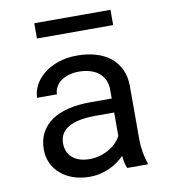

<svg xmlns="http://www.w3.org/2000/svg" viewBox="-82 -785 763 865"><g transform="rotate(-10 300.0 -352.5)"><path d="M432.1 0H526.4V-7.8Q517.6 -29.8 512.7 -59.3Q507.8 -88.9 507.8 -115.2V-360.8Q507.8 -405.3 491.7 -438.5Q475.6 -471.7 447.8 -494.1Q419.4 -516.1 380.9 -527.1Q342.3 -538.1 297.4 -538.1Q248 -538.1 209.2 -524.4Q170.4 -510.7 143.6 -488.8Q116.2 -466.3 101.8 -438.5Q87.4 -410.6 86.9 -381.8H177.7Q177.7 -398.4 185.8 -413.8Q193.8 -429.2 208.5 -440.4Q223.1 -451.7 244.4 -458.5Q265.6 -465.3 292.5 -465.3Q321.3 -465.3 344.5 -458Q367.7 -450.7 383.8 -437.5Q399.9 -423.8 408.7 -404.8Q417.5 -385.7 417.5 -361.8V-320.3H318.8Q263.7 -320.3 219 -309.6Q174.3 -298.8 142.6 -277.3Q110.8 -255.4 93.5 -222.7Q76.2 -189.9 76.2 -146.5Q76.2 -113.3 89.1 -84.7Q102.1 -56.2 126 -35.6Q149.4 -14.6 183.3 -2.4Q217.3 9.8 259.3 9.8Q285.2 9.8 308.1 4.4Q331.1 -1 351.6 -10.3Q371.6 -19.5 388.4 -31.7Q405.3 -43.9 418.9 -57.6Q420.4 -41 423.6 -25.6Q426.8 -10.3 432.1 0ZM272.5 -68.8Q246.1 -68.8 226.1 -75.7Q206.1 -82.5 192.9 -94.7Q179.7 -106.4 173.1 -123Q166.5 -139.6 166.5 -159.2Q166.5 -179.7 174.1 -195.8Q181.6 -211.9 196.3 -223.6Q216.8 -240.2 251.7 -248.3Q286.6 -256.3 333.5 -256.3H417.5V-149.4Q409.7 -133.8 396 -119.4Q382.3 -105 363.8 -93.8Q344.7 -82.5 321.8 -75.7Q298.8 -68.8 272.5 -68.8ZM481.4 -645V-714.8H132.8V-645Z"/></g></svg>

Font: RobotoMono Nerd Font
Style: Regular
Weight: 400
Monospace: yes
Designer: Google
Version: Version 3.000;Nerd Fonts 3.2.1